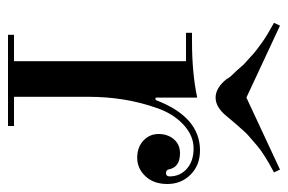

<svg xmlns="http://www.w3.org/2000/svg" viewBox="-140 -580 720 480"><g transform="rotate(90 220.0 -340.0)"><path d="M421 -404Q421 -430 402 -447Q383 -464 351 -464Q319 -464 291.5 -438.5Q264 -413 250 -372Q222 -293 222 -201V-15H295V0H67V-15H133V-445H62V-460H83Q163 -460 224 -473V-369H230Q272 -480 356 -480Q393 -480 416.5 -456.5Q440 -433 440 -398.5Q440 -364 420.5 -343.5Q401 -323 374.5 -323Q348 -323 331.5 -338.5Q315 -354 315 -376.5Q315 -399 328 -414.5Q341 -430 363 -430Q397 -430 403 -404Q404 -395 412.5 -395Q421 -395 421 -404ZM178 -546Q174 -554 165 -563Q156 -572 148.5 -581Q141 -590 135.5 -594.5Q130 -599 121 -607.5Q112 -616 104 -622Q96 -628 85 -636Q68 -648 37 -665L44 -680L224 -596L404 -680L411 -665Q364 -640 344.5 -623Q325 -606 319.5 -601.5Q314 -597 304 -585.5Q294 -574 292 -572Q290 -570 280 -558L270 -546Q248 -519 224 -519Q200 -519 178 -546Z"/></g></svg>

Font: Elsie Swash Caps
Style: Regular
Weight: 400
Designer: Alejandro Inler
Foundry: Alejandro Inler
Version: 1.003